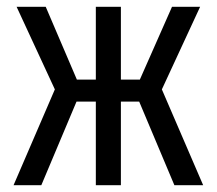

<svg xmlns="http://www.w3.org/2000/svg" viewBox="-20 -547 640 567"><path d="M263 -247H206L102 0H20L142 -283L29 -527H115L207 -312H263V-527H337V-312H393L488 -527H571L458 -283L580 0H495L391 -247H337V0H263Z"/></svg>

Font: FiraDG Mono
Style: Regular
Weight: 400
Designer: Carrois Corporate & Edenspiekermann AG
Foundry: Carrois Corporate GbR & Edenspiekermann AG
Version: Version 3.206